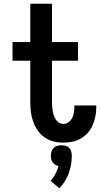

<svg xmlns="http://www.w3.org/2000/svg" viewBox="-20 -755 540 1027"><path d="M319 8Q343 8 367 3Q391 -2 412 -14Q433 -26 449.5 -44.5Q466 -63 475.5 -85.5Q485 -108 490 -132Q495 -156 495 -180Q495 -183 495 -185.5Q495 -188 495 -191H378Q378 -189 378 -188Q378 -187 378 -186Q378 -170 375.5 -154.5Q373 -139 366.5 -125Q360 -111 347 -101.5Q334 -92 319 -92Q307 -92 296 -98.5Q285 -105 278.5 -115.5Q272 -126 268 -137.5Q264 -149 262 -161.5Q260 -174 259 -186Q258 -198 258 -210V-430H397V-530H258V-735H142V-530H47V-430H142V-210Q142 -184 145 -157.5Q148 -131 157 -106Q166 -81 181 -58.5Q196 -36 218 -20.5Q240 -5 266 1.5Q292 8 319 8ZM297 252Q314 235 327 214.5Q340 194 348 171.5Q356 149 360 125.5Q364 102 364 78Q364 67 361 55.5Q358 44 350 36Q342 28 330.5 25Q319 22 308 22Q297 22 286 25Q275 28 267 36Q259 44 255.5 55.5Q252 67 252 78Q252 87 254 96.5Q256 106 261.5 113.5Q267 121 275 126Q283 131 293 133Q287 155 276.5 175Q266 195 251 212Z"/></svg>

Font: Iosevka SS09
Style: Bold
Weight: 700
Monospace: yes
Designer: Belleve Invis
Foundry: Belleve Invis
Version: Version 5.2.1; ttfautohint (v1.8.3)